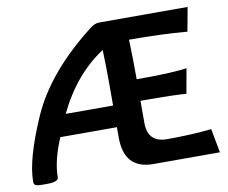

<svg xmlns="http://www.w3.org/2000/svg" viewBox="-74 -743 997 840"><g transform="rotate(-10 425.0 -323.0)"><path d="M413.6 -282.7V-375.5Q413.6 -462.4 411.1 -523.9V-529.8Q281.7 -446.3 203.1 -282.7ZM809.6 -650.9 790 -544.4Q676.3 -554.2 532.2 -554.2Q535.2 -470.7 535.2 -377.9Q695.3 -377.9 758.3 -387.7L738.3 -277.3Q695.3 -282.2 535.2 -282.2V-183.6Q535.2 -96.7 621.1 -96.7Q725.6 -96.7 818.4 -106.4L838.4 0H543Q413.6 0 413.6 -139.6V-186.5H162.1Q120.6 -87.9 120.6 -14.6Q120.6 -4.9 107.2 0Q93.8 4.9 70.3 4.9H52.2Q23.9 4.9 17.6 0Q11.2 -4.9 11.2 -14.6Q11.2 -114.7 90.1 -294.2Q168.9 -473.6 374.5 -633.3Q396 -650.9 416 -650.9Z"/></g></svg>

Font: Bainsley
Style: Bold
Weight: 700
Designer: Paul James MIller
Foundry: High-Logic / Made with FontCreator
Version: Version 1.411;March 28, 2021;FontCreator 13.0.0.2683 64-bit